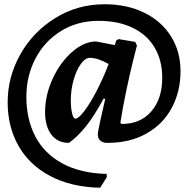

<svg xmlns="http://www.w3.org/2000/svg" viewBox="-20 -660 873 903"><path d="M440 -28Q440 -39 452.5 -96.5Q465 -154 475 -195L467 -196Q423 -114 383.5 -65Q344 -16 304 12Q251 12 221.5 -27Q192 -66 192 -133Q192 -213 228 -290.5Q264 -368 320 -416.5Q376 -465 432 -465L520 -448L527 -470L538 -476L616 -463L624 -446Q620 -430 605.5 -372.5Q591 -315 574 -234Q557 -153 546 -82L552 -77Q641 -77 692 -136.5Q743 -196 743 -294Q743 -377 706.5 -437.5Q670 -498 602.5 -530Q535 -562 444 -562Q345 -562 267.5 -514.5Q190 -467 147 -385Q104 -303 104 -205Q104 -99 146 -18.5Q188 62 273 108.5Q358 155 482 158V174L451 223Q315 220 216.5 168Q118 116 67 26Q16 -64 16 -179Q16 -299 76 -405Q136 -511 240.5 -575.5Q345 -640 472 -640Q578 -640 659 -600Q740 -560 784.5 -488.5Q829 -417 829 -325Q829 -230 788 -153Q747 -76 669 -32Q591 12 484 12Q464 12 452 1.5Q440 -9 440 -28ZM491 -359Q440 -388 402 -388Q381 -388 360 -359Q339 -330 326 -283.5Q313 -237 313 -188Q313 -152 319 -127Q325 -102 335 -102Q349 -102 376 -137Q403 -172 434 -231.5Q465 -291 491 -359Z"/></svg>

Font: Alegreya SC
Style: Bold Italic
Weight: 700
Italic angle: -7°
Designer: Juan Pablo del Peral
Foundry: Huerta Tipografica
Version: Version 2.007; ttfautohint (v1.6)